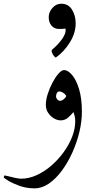

<svg xmlns="http://www.w3.org/2000/svg" viewBox="-74 -694 499 1040"><path d="M369.6 -88.4Q369.6 -36.1 356 21Q342.3 78.1 317.9 132.3Q293.5 186.5 261 230.5Q228.5 274.4 190.9 300.3Q153.3 326.2 113.3 326.2Q69.3 326.2 31.2 312.5Q-6.8 298.8 -30.3 284.2Q-53.7 269.5 -53.7 267.1Q-53.7 263.7 -52 260Q-50.3 256.3 -48.3 256.3Q-45.4 256.3 -28.6 260.7Q-11.7 265.1 8.3 269.5Q28.3 273.9 40.5 273.9Q82.5 273.9 124.8 254.6Q167 235.4 204.3 202.9Q241.7 170.4 271 129.9Q300.3 89.4 316.9 46.4Q333.5 3.4 333.5 -36.1Q333.5 -53.7 330.6 -65.4Q327.6 -77.1 323.7 -86.9Q312.5 -72.8 295.2 -57.4Q277.8 -42 254.9 -42Q236.8 -42 218.3 -52.7Q199.7 -63.5 187 -82.5Q174.3 -101.6 174.3 -126Q174.3 -153.3 184.8 -185.8Q195.3 -218.3 210.9 -247.6Q226.6 -276.9 243.4 -295.7Q260.3 -314.5 272.5 -314.5Q293.5 -314.5 315.9 -288.6Q338.4 -262.7 354 -212.2Q369.6 -161.6 369.6 -88.4ZM285.2 -174.3Q277.8 -186 266.8 -192.4Q255.9 -198.7 249 -198.7Q238.3 -198.7 233.9 -190.2Q229.5 -181.6 229.5 -169.9Q229.5 -164.1 236.1 -156Q242.7 -147.9 252 -147.9Q260.3 -147.9 270.8 -156Q281.2 -164.1 285.2 -174.3ZM335.9 -567.4Q335.9 -515.1 304.4 -464.4Q272.9 -413.6 229 -382.8Q226.6 -380.9 219 -389.6Q211.4 -398.4 207.3 -409.9Q203.1 -421.4 209.5 -426.3Q235.8 -447.8 257.1 -475.6Q278.3 -503.4 280.8 -522.9Q283.2 -541 277.6 -539.1Q272 -537.1 246.1 -537.1Q220.7 -537.1 205.3 -554.7Q189.9 -572.3 189.9 -601.1Q189.9 -628.4 210 -651.1Q230 -673.8 257.3 -673.8Q296.4 -673.8 316.2 -641.6Q335.9 -609.4 335.9 -567.4Z"/></svg>

Font: Scheherazade New
Style: Regular
Weight: 400
Designer: SIL International
Foundry: SIL International
Version: Version 4.000